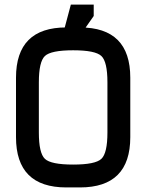

<svg xmlns="http://www.w3.org/2000/svg" viewBox="-20 -820 640 840"><path d="M250 -650H320L390 -750V-800H290ZM330 -700H300V-600Q397 -600 423.5 -575Q450 -550 450 -460V-350H550V-480Q550 -700 330 -700ZM270 -700Q50 -700 50 -480V-350H150V-460Q150 -550 176.5 -575Q203 -600 300 -600V-700ZM330 0Q550 0 550 -220V-350H450V-240Q450 -150 423.5 -125Q397 -100 300 -100V0ZM270 0H300V-100Q203 -100 176.5 -125Q150 -150 150 -240V-350H50V-220Q50 0 270 0Z"/></svg>

Font: Millimetre
Style: Regular
Weight: 500
Designer: Jérémy Landes
Version: Version 1.0